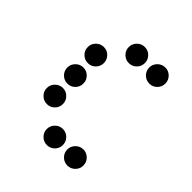

<svg xmlns="http://www.w3.org/2000/svg" viewBox="-179 -795 906 906"><g transform="rotate(45 273.5 -342.0)"><path d="M327.1 -615.2Q327.1 -592.8 311.5 -577.1Q295.9 -561.5 273.4 -561.5Q251.5 -561.5 235.6 -577.1Q219.7 -592.8 219.7 -615.2Q219.7 -637.2 235.6 -653.1Q251.5 -668.9 273.4 -668.9Q295.9 -668.9 311.5 -653.1Q327.1 -637.2 327.1 -615.2ZM463.9 -615.2Q463.9 -592.8 448.2 -577.1Q432.6 -561.5 410.2 -561.5Q388.2 -561.5 372.3 -577.1Q356.4 -592.8 356.4 -615.2Q356.4 -637.2 372.3 -653.1Q388.2 -668.9 410.2 -668.9Q432.6 -668.9 448.2 -653.1Q463.9 -637.2 463.9 -615.2ZM190.4 -478.5Q190.4 -456.1 174.8 -440.4Q159.2 -424.8 136.7 -424.8Q114.7 -424.8 98.9 -440.4Q83 -456.1 83 -478.5Q83 -500.5 98.9 -516.4Q114.7 -532.2 136.7 -532.2Q159.2 -532.2 174.8 -516.4Q190.4 -500.5 190.4 -478.5ZM190.4 -341.8Q190.4 -319.3 174.8 -303.7Q159.2 -288.1 136.7 -288.1Q114.7 -288.1 98.9 -303.7Q83 -319.3 83 -341.8Q83 -363.8 98.9 -379.6Q114.7 -395.5 136.7 -395.5Q159.2 -395.5 174.8 -379.6Q190.4 -363.8 190.4 -341.8ZM190.4 -205.1Q190.4 -182.6 174.8 -167Q159.2 -151.4 136.7 -151.4Q114.7 -151.4 98.9 -167Q83 -182.6 83 -205.1Q83 -227.1 98.9 -242.9Q114.7 -258.8 136.7 -258.8Q159.2 -258.8 174.8 -242.9Q190.4 -227.1 190.4 -205.1ZM327.1 -68.4Q327.1 -45.9 311.5 -30.3Q295.9 -14.6 273.4 -14.6Q251.5 -14.6 235.6 -30.3Q219.7 -45.9 219.7 -68.4Q219.7 -90.3 235.6 -106.2Q251.5 -122.1 273.4 -122.1Q295.9 -122.1 311.5 -106.2Q327.1 -90.3 327.1 -68.4ZM463.9 -68.4Q463.9 -45.9 448.2 -30.3Q432.6 -14.6 410.2 -14.6Q388.2 -14.6 372.3 -30.3Q356.4 -45.9 356.4 -68.4Q356.4 -90.3 372.3 -106.2Q388.2 -122.1 410.2 -122.1Q432.6 -122.1 448.2 -106.2Q463.9 -90.3 463.9 -68.4Z"/></g></svg>

Font: DatDot
Style: Regular
Weight: 400
Designer: GGBot
Version: 1.00